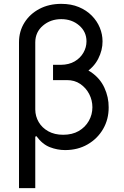

<svg xmlns="http://www.w3.org/2000/svg" viewBox="-20 -757 632 981"><path d="M251 -420.9H322.3Q397 -420.9 444.1 -389.2Q491.2 -357.4 513.4 -308.8Q535.6 -260.3 535.2 -209Q535.6 -147.5 506.8 -97.9Q478 -48.3 427.7 -19.3Q377.4 9.8 312.5 9.8Q272.9 9.8 234.6 -5.1Q196.3 -20 166 -61.5L160.2 -58.6V-197.3Q160.6 -162.6 177.7 -133.3Q194.8 -104 226.8 -86.2Q258.8 -68.4 302.7 -68.4Q349.1 -68.4 382.3 -87.6Q415.5 -106.9 433.8 -139.2Q452.1 -171.4 452.1 -209Q452.1 -244.6 435.8 -276.4Q419.4 -308.1 390.1 -328.1Q360.8 -348.1 321.3 -347.7H251ZM293 -737.3Q343.8 -737.3 382.8 -720.9Q421.9 -704.6 449 -677Q476.1 -649.4 490 -615.5Q503.9 -581.5 503.9 -545.9Q504.4 -501 481.7 -456.5Q459 -412.1 412.1 -382.8Q365.2 -353.5 293 -353.5H251V-425.8H291Q332.5 -426.3 361.6 -443.4Q390.6 -460.4 406.2 -487.8Q421.9 -515.1 421.9 -545.9Q421.9 -594.7 384.5 -627Q347.2 -659.2 293 -659.2Q238.3 -659.2 199.5 -626.2Q160.6 -593.3 160.2 -541V204.1H77.1V-541Q77.1 -597.2 105 -641.6Q132.8 -686 181.6 -711.7Q230.5 -737.3 293 -737.3Z"/></svg>

Font: Inter
Style: Regular
Weight: 400
Designer: Rasmus Andersson
Foundry: rsms
Version: Version 4.000;git-8c9346024